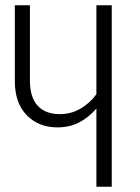

<svg xmlns="http://www.w3.org/2000/svg" viewBox="-20 -705 530 725"><path d="M402 -685V0H344V-295Q313 -260 277.5 -242Q242 -224 197 -224Q126 -224 81 -270Q36 -316 36 -399V-685H93V-401Q93 -337 122.5 -305.5Q152 -274 206 -274Q248 -274 283.5 -294.5Q319 -315 344 -349V-685Z"/></svg>

Font: Fira Sans Extra Condensed Light
Style: Regular
Weight: 300
Width: 1
Designer: Carrois Corporate & Edenspiekermann AG
Foundry: Carrois Corporate GbR & Edenspiekermann AG
Version: Version 4.203